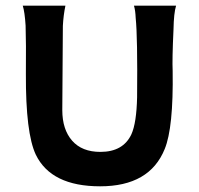

<svg xmlns="http://www.w3.org/2000/svg" viewBox="-20 -644 699 675"><path d="M451 -624H599Q591 -598 590 -541Q585 -434 587 -395Q590 -195 559 -120Q506 11 332 11Q160 11 106 -100Q70 -176 71 -384Q72 -495 70 -554Q67 -602 60 -624H210Q203 -591 201 -553Q199 -307 199 -257Q199 -189 233.5 -149.5Q268 -110 333 -110Q413 -110 442 -172Q460 -212 462 -302Q464 -514 457 -581Q456 -607 451 -624Z"/></svg>

Font: GFS Neohellenic Rg
Style: Bold
Weight: 700
Designer: Designed by Takis Katsoulidis and George D. Matthiopoulos.
Foundry: Designed by Takis Katsoulidis and George D. Matthiopoulos.
Version: Version 1.0